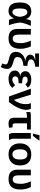

<svg xmlns="http://www.w3.org/2000/svg" viewBox="1808 -2584 972 4627"><g transform="rotate(90 2293.5 -270.0)"><path d="M421.9 -116.2H419.9Q390.1 -50.3 348.1 -20.3Q306.2 9.8 245.1 9.8Q140.6 9.8 89.8 -57.6Q39.1 -125 39.1 -262.2Q39.1 -399.9 94 -469Q148.9 -538.1 256.8 -538.1Q320.3 -538.1 367.2 -505.9Q414.1 -473.6 437 -414.1H438Q451.2 -474.1 475.1 -527.8H604Q581.1 -486.3 554.2 -405.8Q527.3 -324.7 522 -271Q539.1 -119.6 587.9 0H457Q431.6 -61.5 421.9 -116.2ZM183.1 -263.2Q183.1 -168 204.1 -126Q225.1 -84 271 -84Q314.9 -84 345.9 -133.3Q377 -182.6 386.2 -265.1Q375 -352.1 346.4 -397.5Q317.9 -442.9 274.9 -442.9Q226.6 -442.9 204.8 -399.9Q183.1 -356.9 183.1 -263.2Z M1155.8 -278.8Q1155.8 9.8 904.8 9.8Q788.1 9.8 732.4 -43.9Q676.8 -97.7 676.8 -210.9V-527.8H814V-225.1Q814 -157.7 837.9 -124.3Q861.8 -90.8 912.6 -90.8Q969.7 -90.8 994.1 -137.5Q1018.6 -184.1 1018.6 -293.9Q1018.6 -352.1 999.5 -417Q980.5 -487.8 957.5 -527.8H1097.7Q1123 -476.6 1139.4 -408.2Q1155.8 -339.8 1155.8 -278.8Z M1354.5 -205.1Q1354.5 -179.2 1365.2 -160.2Q1376 -142.6 1397.5 -130.9Q1422.4 -118.2 1483.4 -102.1Q1554.2 -82 1581.1 -64.9Q1641.1 -26.4 1641.1 49.8Q1641.1 81.5 1627.2 124Q1613.3 166.5 1595.2 195.8L1506.3 160.2Q1532.2 115.2 1532.2 84Q1532.2 63.5 1522.5 50.8Q1512.7 38.1 1491.2 27.8Q1475.1 21 1410.2 2.9Q1332 -14.2 1299.3 -33.2Q1228.5 -76.7 1228.5 -166Q1228.5 -253.4 1289.1 -316.7Q1349.6 -379.9 1454.1 -396Q1379.4 -401.9 1337.9 -433.3Q1296.4 -464.8 1296.4 -514.2Q1296.4 -558.6 1330.8 -588.6Q1365.2 -618.7 1429.2 -630.9V-634.8L1305.2 -630.9H1268.1V-725.1H1588.4V-633.8Q1411.1 -615.2 1411.1 -530.8Q1411.1 -491.7 1447.8 -470.5Q1484.4 -449.2 1567.4 -442.9V-350.1Q1484.4 -340.3 1438.5 -321.8Q1396 -305.7 1375.2 -277.6Q1354.5 -249.5 1354.5 -205.1Z M1897.9 -82Q1966.3 -82 2030.3 -148.9L2099.1 -81.1Q2048.8 -29.3 2005.9 -11.7Q1962.9 5.9 1884.3 9.8Q1787.1 9.8 1733.2 -30.5Q1679.2 -70.8 1679.2 -145Q1679.2 -199.2 1717 -232.9Q1754.9 -266.6 1819.3 -272V-272.9Q1761.7 -278.8 1728.5 -311.8Q1695.3 -344.7 1695.3 -396Q1695.3 -460.9 1751.5 -499.5Q1807.6 -538.1 1900.9 -538.1Q1968.3 -538.1 2012.9 -519.3Q2057.6 -500.5 2092.3 -456.1L2013.2 -396Q1970.7 -451.2 1909.2 -451.2Q1868.2 -451.2 1846.7 -435.3Q1825.2 -419.4 1825.2 -391.1Q1825.2 -353 1861.1 -335.4Q1897 -317.9 1985.4 -317.9V-231.9Q1916 -231.9 1882.3 -224.1Q1820.3 -210.4 1820.3 -152.8Q1820.3 -118.2 1840.6 -100.1Q1860.8 -82 1897.9 -82Z M2627 -413.1Q2627 -325.7 2574.7 -213.9Q2522.5 -103.5 2436.5 0H2305.7L2115.7 -527.8H2260.7L2387.7 -117.2Q2442.4 -193.8 2466.1 -262.5Q2489.7 -331.1 2489.7 -409.2Q2489.7 -475.6 2465.8 -527.8H2602.5Q2627 -479 2627 -413.1Z M2816.4 -436H2803.2Q2765.1 -436 2728.8 -429.9Q2692.4 -423.8 2680.2 -417V-514.2Q2691.9 -520 2718 -523.9Q2744.1 -527.8 2769.5 -527.8H3101.6V-436H2952.1V-151.9Q2952.1 -118.2 2965.1 -102.1Q2978 -85.9 3008.3 -85.9Q3028.3 -85.9 3047.4 -89.8L3059.6 -2.9Q3000 9.8 2962.4 9.8Q2816.4 9.8 2816.4 -123Z M3361.3 0H3214.4Q3200.7 -15.1 3192.4 -48.1Q3184.1 -81.1 3184.1 -115.2V-527.8H3322.3V-110.8Q3322.3 -81.1 3333 -50.5Q3343.8 -20 3361.3 0ZM3254.4 -578.1H3203.1V-594.2L3237.3 -735.8H3362.3V-717.8Z M3966.8 -265.1Q3966.8 -136.2 3895.5 -63.2Q3824.2 9.8 3698.2 9.8Q3573.7 9.8 3503.9 -63Q3434.1 -135.7 3434.1 -265.1Q3434.1 -392.6 3504.9 -465.3Q3575.7 -538.1 3701.2 -538.1Q3830.6 -538.1 3898.7 -467.8Q3966.8 -397.5 3966.8 -265.1ZM3823.2 -265.1Q3823.2 -357.4 3793.2 -400.6Q3763.2 -443.8 3703.1 -443.8Q3578.1 -443.8 3578.1 -265.1Q3578.1 -176.3 3608.4 -130.1Q3638.7 -84 3696.8 -84Q3823.2 -84 3823.2 -265.1Z M4546.9 -278.8Q4546.9 9.8 4295.9 9.8Q4179.2 9.8 4123.5 -43.9Q4067.9 -97.7 4067.9 -210.9V-527.8H4205.1V-225.1Q4205.1 -157.7 4229 -124.3Q4252.9 -90.8 4303.7 -90.8Q4360.8 -90.8 4385.3 -137.5Q4409.7 -184.1 4409.7 -293.9Q4409.7 -352.1 4390.6 -417Q4371.6 -487.8 4348.6 -527.8H4488.8Q4514.2 -476.6 4530.5 -408.2Q4546.9 -339.8 4546.9 -278.8Z"/></g></svg>

Font: Libra Sans Modern
Style: Bold
Weight: 700
Foundry: Stefan Peev, Context Ltd
Version: Version 1.000